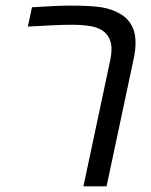

<svg xmlns="http://www.w3.org/2000/svg" viewBox="-20 -660 536 680"><path d="M375 -485.8Q375 -517.1 357.9 -538.1Q346.7 -553.2 320.3 -562.5Q306.6 -567.4 283.9 -569.8Q261.2 -572.3 238.8 -572.3Q204.6 -572.3 171.9 -570.8Q139.2 -569.3 78.6 -565.9L93.3 -634.3Q180.7 -640.1 232.4 -640.1Q300.3 -640.1 338.6 -634.3Q377 -628.4 408.2 -609.4Q439.5 -591.3 453.6 -553.2Q460 -534.2 460 -506.8Q460 -481.4 452.6 -447.8L357.4 0H275.4L370.6 -447.8Q375 -469.2 375 -485.8Z"/></svg>

Font: Viking Open Sans
Style: Italic
Weight: 400
Italic angle: -12°
Foundry: Ascender Corporation
Version: Version 2.000